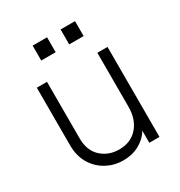

<svg xmlns="http://www.w3.org/2000/svg" viewBox="-174 -849 920 981"><g transform="rotate(-30 286.0 -358.0)"><path d="M271 12Q217 12 171.5 -13Q126 -38 99 -83.5Q72 -129 72 -192V-531H132V-197Q132 -126 174.5 -86.5Q217 -47 280 -47Q349 -47 389 -93Q429 -139 429 -212V-531H489V0H429V-71Q406 -33 364.5 -10.5Q323 12 271 12ZM161 -640V-728H246V-640ZM326 -640V-728H411V-640Z"/></g></svg>

Font: Plus Jakarta Sans Light
Style: Regular
Weight: 300
Designer: Gumpita Rahayu
Foundry: Tokotype
Version: Version 2.006; ttfautohint (v1.8.4.7-5d5b)